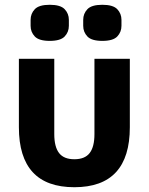

<svg xmlns="http://www.w3.org/2000/svg" viewBox="-20 -771 622 803"><path d="M59 0ZM207 -210Q207 -157 227 -131Q247 -105 291 -105Q335 -105 355 -131Q375 -157 375 -210V-525H523V-239Q523 12 291 12Q59 12 59 -239V-525H207ZM188 -600Q143 -600 125.5 -618.5Q108 -637 108 -663V-688Q108 -714 125.5 -732.5Q143 -751 188 -751Q233 -751 250.5 -732.5Q268 -714 268 -688V-663Q268 -637 250.5 -618.5Q233 -600 188 -600ZM408 -600Q363 -600 345.5 -618.5Q328 -637 328 -663V-688Q328 -714 345.5 -732.5Q363 -751 408 -751Q453 -751 470.5 -732.5Q488 -714 488 -688V-663Q488 -637 470.5 -618.5Q453 -600 408 -600Z"/></svg>

Font: Aneliza ExtraBold
Style: Regular
Weight: 800
Designer: Mike Abbink, Paul van der Laan, Pieter van Rosmalen
Foundry: Bold Monday
Version: Version 3.001;September 8, 2019;FontCreator 11.5.0.2425 64-b